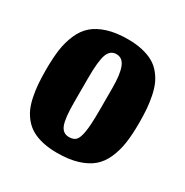

<svg xmlns="http://www.w3.org/2000/svg" viewBox="-105 -485 559 579"><g transform="rotate(30 174.5 -195.0)"><path d="M135.3 -151V-234.7Q135.3 -295 143.8 -317.8Q152.3 -340.7 173.7 -340.7Q195 -340.7 204.3 -317.3Q213.7 -294 213.7 -246.3V-166Q213.7 -117 209.5 -92.5Q205.3 -68 197.3 -60.2Q189.3 -52.3 173.7 -52.3Q152.3 -52.3 143.8 -74Q135.3 -95.7 135.3 -151ZM166.7 7Q207.3 7 237.2 -2.2Q267 -11.3 286 -27.5Q305 -43.7 316.3 -69.5Q327.7 -95.3 332 -125Q336.3 -154.7 336.3 -194.7Q336.3 -221.7 334.7 -243Q333 -264.3 328.7 -286Q324.3 -307.7 317.2 -323.8Q310 -340 298.2 -354.3Q286.3 -368.7 270.3 -377.7Q254.3 -386.7 232 -391.8Q209.7 -397 181.7 -397Q141 -397 111.2 -387.7Q81.3 -378.3 62.5 -362Q43.7 -345.7 32.3 -319.5Q21 -293.3 16.8 -263.7Q12.7 -234 12.7 -194Q12.7 -167 14.3 -145.5Q16 -124 20.3 -102.5Q24.7 -81 31.8 -65Q39 -49 50.8 -35Q62.7 -21 78.7 -12Q94.7 -3 116.8 2Q139 7 166.7 7Z"/></g></svg>

Font: Jomhuria
Style: Regular
Weight: 400
Designer: Arabic design by Kourosh Beigpour, Latin design by Eben Sorkin, engineering by Lasse Fister and Khaled Hosney
Version: Version 1.0000